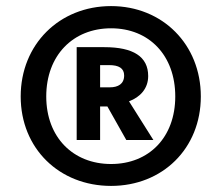

<svg xmlns="http://www.w3.org/2000/svg" viewBox="-20 -840 728 631"><path d="M345 -820C175 -820 48 -694 48 -523C48 -352 175 -229 345 -229C514 -229 640 -352 640 -523C640 -694 514 -820 345 -820ZM345 -301C220 -301 132 -389 132 -523C132 -658 220 -747 345 -747C470 -747 556 -658 556 -523C556 -389 470 -301 345 -301ZM467 -590C467 -654 418 -685 323 -685H232V-380H309V-490H333L395 -380H484L404 -507C441 -521 467 -549 467 -590ZM309 -626H339C370 -626 388 -616 388 -592C388 -564 368 -553 341 -553H309Z"/></svg>

Font: Glow Sans SC Normal ExtraBold
Style: Regular
Weight: 800
Designer: Ryoko NISHIZUKA (kana, bopomofo & ideographs); Paul D. Hunt (Latin, Greek & Cyrillic); Sandoll Communications, Soo-young
Version: Version 0.93